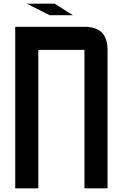

<svg xmlns="http://www.w3.org/2000/svg" viewBox="-20 -1020 665 1040"><path d="M562.5 0H437.5V-750H187.5V0H62.5V-875H437.5Q562.5 -875 562.5 -750ZM375 -937.5H249L125 -1000H276.4Z"/></svg>

Font: Oldtimer
Style: Regular
Weight: 400
Designer: GGBotNet
Foundry: GGBotNet
Version: 1.00